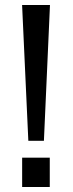

<svg xmlns="http://www.w3.org/2000/svg" viewBox="-20 -743 291 763"><path d="M177.8 -116.5V0H68V-116.5ZM178.6 -723 154.5 -183.5H92.6L67.8 -723Z"/></svg>

Font: Public Sans Thin
Style: Regular
Weight: 100
Designer: The Public Sans project authors (U.S. Web Design System). Libre Franklin designed by Pablo Impallari and Rodrigo Fuenzal
Version: Version 1.008